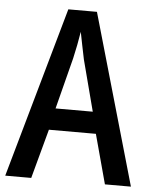

<svg xmlns="http://www.w3.org/2000/svg" viewBox="-52 -758 631 802"><g transform="rotate(5 263.5 -357.5)"><path d="M418 0 362 -207H165L109 0H0L202 -715H322L527 0ZM285 -512Q280 -538 273 -570.5Q266 -603 262 -626Q258 -600 252 -569.5Q246 -539 240 -513L185 -298H341Z"/></g></svg>

Font: Noto Sans Khmer Condensed Medium
Style: Regular
Weight: 500
Width: 3
Designer: Danh Hong and the Monotype Design Team
Foundry: Monotype Imaging Inc.
Version: Version 2.004; ttfautohint (v1.8.4.7-5d5b)